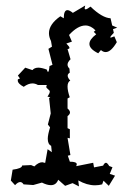

<svg xmlns="http://www.w3.org/2000/svg" viewBox="-20 -662 484 691"><path d="M264.2 8.8 241.2 -2.9 214.4 6.8 189.5 -15.1Q182.1 4.4 163.1 4.4Q149.4 4.4 130.9 -4.9L99.6 3.9L64.9 1.5Q59.6 -6.8 52.7 -6.8Q44.4 -6.8 34.2 4.4L19 -12.2L25.4 -51.3Q59.6 -55.7 59.6 -66.4L91.8 -67.9L103.5 -63Q118.7 -78.1 132.3 -78.1L142.6 -75.7L151.4 -125L166.5 -114.3L164.1 -137.2Q151.9 -143.1 151.9 -162.6Q151.9 -177.2 160.2 -203.6L152.3 -213.9L162.6 -253.9L156.7 -309.1L161.1 -312.5L150.9 -314Q159.2 -326.2 159.2 -332.5Q159.2 -336.4 152.8 -341.1Q146.5 -345.7 146.5 -349.6L148.4 -356H116.7Q106.9 -361.8 96.7 -361.8Q82 -361.8 65.4 -349.6Q43.9 -360.8 43.9 -372.6L44.4 -376.5L51.8 -379.4L44.4 -390.1L70.8 -418.5L96.7 -409.7Q104 -418.5 118.2 -418.5Q129.4 -418.5 148.4 -411.6Q150.9 -403.3 152.8 -403.3Q156.2 -403.3 158.2 -424.3L168.9 -428.7L154.3 -486.3L167 -494.1L163.6 -514.2Q156.2 -528.8 156.2 -542.5Q156.2 -574.7 197.3 -603.5L209.5 -596.2Q209.5 -625.5 222.7 -625.5Q230 -625.5 242.2 -615.7L286.6 -642.1L284.7 -632.8Q284.7 -628.4 288.1 -628.4Q293 -628.4 305.7 -638.2Q347.7 -597.7 377.9 -596.2L383.8 -570.3L401.9 -562.5L386.7 -557.1L389.6 -543.9Q377 -531.2 377 -527.8L378.4 -526.4L391.6 -531.2L400.4 -510.3Q379.4 -474.6 360.4 -474.6Q351.1 -474.6 343.3 -481.9L333.5 -470.2Q301.8 -485.8 301.8 -503.9Q301.8 -520 326.2 -538.6L317.4 -547.4L323.7 -552.7Q306.6 -570.3 287.6 -570.3Q259.8 -570.3 228.5 -536.1L238.8 -512.2L218.8 -505.4Q230 -494.1 230 -489.7Q230 -486.3 223.1 -485.4L233.9 -448.7Q223.1 -438.5 223.1 -429.2Q223.1 -421.9 230 -415L231 -400.4Q223.6 -396 223.6 -389.6Q223.6 -381.8 232.9 -372.1Q223.1 -366.7 223.1 -350.6Q223.1 -335.4 231 -312L223.1 -307.6V-271.5Q231.9 -264.2 231.9 -257.3Q231.9 -250.5 223.1 -244.1V-200.7L231.4 -196.8V-164.1L223.1 -166L233.4 -104L224.1 -101.6L231.4 -80.1Q256.3 -80.1 256.3 -70.8L254.4 -64L315.4 -76.2L318.4 -59.6L351.1 -65.9Q356 -76.2 361.3 -76.2Q366.2 -76.2 373 -64.5L384.8 -60.1L375 -36.1L394 -29.8L371.6 6.8L352.5 -11.7L347.7 1.5Q335.9 4.9 321.8 4.9Q293 4.9 261.7 -12.7Z"/></svg>

Font: Truetypewriter PolyglOTT
Style: Regular
Weight: 400
Designer: Sergey Beatoff a.k.a. Sam_T
Version: Version 3.76